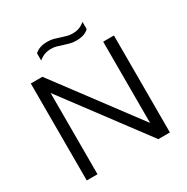

<svg xmlns="http://www.w3.org/2000/svg" viewBox="-203 -1096 1234 1269"><g transform="rotate(-30 414.0 -462.0)"><path d="M97 0V-740H185.5L670 -92.5H649.5V-740H731.5V0H643L158.5 -647.5H179V0ZM499.5 -834.5Q473.5 -834.5 450.8 -840.8Q428 -847 406.5 -854Q386.5 -861 367.5 -866.2Q348.5 -871.5 328 -871.5Q298 -871.5 275.8 -863Q253.5 -854.5 232.5 -837V-892Q250 -908.5 273.5 -916.5Q297 -924.5 329.5 -924.5Q356 -924.5 378.8 -918.2Q401.5 -912 422.5 -904.5Q442.5 -898 461.5 -892.8Q480.5 -887.5 501 -887.5Q531 -887.5 553.2 -895.8Q575.5 -904 596.5 -921.5V-866.5Q579 -850 555.5 -842.2Q532 -834.5 499.5 -834.5Z"/></g></svg>

Font: Encode Sans SC Expanded
Style: Regular
Weight: 400
Width: 7
Designer: Multiple Designers
Foundry: Impallari Type
Version: Version 3.002